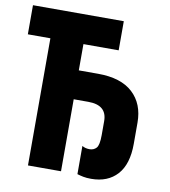

<svg xmlns="http://www.w3.org/2000/svg" viewBox="-81 -784 763 864"><g transform="rotate(10 300.0 -352.0)"><path d="M393 10Q469 10 512 -37.5Q555 -85 555 -178V-275Q555 -361 501 -411Q447 -461 342 -461H254V-581H415V-714H0V-581H103V0H254V-329H321Q406 -329 406 -256V-192Q406 -146 394 -133Q382 -120 363 -120Q343 -120 329 -129V0Q342 4 357 7Q372 10 393 10Z"/></g></svg>

Font: Noto Sans Mono Extra
Style: Regular
Weight: 800
Designer: Monotype Design Team
Foundry: Monotype Imaging Inc.
Version: Version 1.900